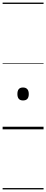

<svg xmlns="http://www.w3.org/2000/svg" viewBox="-20 -989 353 1468"><path d="M156 -221Q134 -221 123.5 -233.5Q113 -246 113 -270Q113 -295 123.5 -307.5Q134 -320 156 -320Q177 -320 188.5 -307.5Q200 -295 200 -270Q200 -245 189 -233Q178 -221 156 -221ZM0 449H313V459H0ZM0 -20H313V0H0ZM0 -505H313V-500H0ZM0 -969H313V-959H0Z"/></svg>

Font: Playwrite IT Trad Guides
Style: Regular
Weight: 400
Designer: Veronika Burian, José Scaglione
Foundry: TypeTogether
Version: Version 1.003